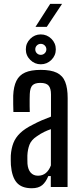

<svg xmlns="http://www.w3.org/2000/svg" viewBox="-20 -970 420 996"><path d="M145 6.5Q92 6.5 66.8 -22.8Q41.5 -52 36.5 -114Q36 -126 35.8 -139Q35.5 -152 36 -163.5Q38.5 -200 49.5 -228.2Q60.5 -256.5 84.8 -279.8Q109 -303 150.5 -323.5Q173 -335.5 196.5 -345.8Q220 -356 244.5 -365V-480Q244.5 -511 232.5 -525.5Q220.5 -540 189 -540Q161.5 -540 148.8 -527.8Q136 -515.5 134.5 -482.5Q134 -472 133.8 -455Q133.5 -438 133.8 -420Q134 -402 134.5 -389H49.5Q49 -405 48.5 -429.8Q48 -454.5 48.5 -474Q50.5 -521 65 -550.5Q79.5 -580 110.2 -593.8Q141 -607.5 191.5 -607.5Q244.5 -607.5 275 -592.5Q305.5 -577.5 318.2 -545.2Q331 -513 331 -461.5L330.5 0H243.5V-56.5H230.5Q218 -25.5 198.8 -9.5Q179.5 6.5 145 6.5ZM177 -58.5Q201 -58.5 217.8 -72.5Q234.5 -86.5 244 -112V-300Q226.5 -294 208.8 -285.5Q191 -277 170.5 -262.5Q142.5 -244 133 -219.5Q123.5 -195 122 -163.5Q122 -154 122 -142.8Q122 -131.5 122.5 -120.5Q125 -90.5 139.2 -74.5Q153.5 -58.5 177 -58.5ZM191.5 -636.5Q160 -636.5 137 -659.2Q114 -682 114 -714Q114 -746 137 -768.8Q160 -791.5 191.5 -791.5Q223.5 -791.5 246.5 -768.8Q269.5 -746 269.5 -714Q269.5 -682 246.5 -659.2Q223.5 -636.5 191.5 -636.5ZM191.5 -685.5Q203.5 -685.5 212 -693.8Q220.5 -702 220.5 -714Q220.5 -726 212 -734.2Q203.5 -742.5 191.5 -742.5Q179.5 -742.5 171.2 -734.2Q163 -726 163 -714Q163 -702 171.2 -693.8Q179.5 -685.5 191.5 -685.5ZM164 -830.5 240.5 -950H302L222.5 -830.5Z"/></svg>

Font: Big Shoulders Display Thin SemiBold
Style: Regular
Weight: 600
Version: Version 2.002